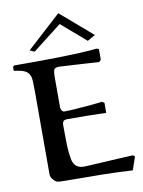

<svg xmlns="http://www.w3.org/2000/svg" viewBox="-101 -1014 814 1091"><g transform="rotate(-10 305.5 -468.5)"><path d="M306 -61Q310 -61 338.5 -62.5Q367 -64 409.5 -66.5Q452 -69 500 -71.5Q548 -74 591 -76L601 -68L575 8Q490 3 404.5 1.5Q319 0 233 0Q209 0 179 -0.5Q149 -1 138 -4Q127 -10 116 -23.5Q105 -37 105 -51V-480Q105 -502 105 -529.5Q105 -557 104 -580Q103 -603 101 -612Q95 -635 79.5 -645.5Q64 -656 44.5 -660Q25 -664 7 -666V-689L14 -696Q74 -696 140 -696Q206 -696 271 -697.5Q336 -699 393 -701.5Q450 -704 492 -709L505 -704V-642L493 -631Q464 -633 425.5 -635.5Q387 -638 350.5 -640Q314 -642 289.5 -643.5Q265 -645 265 -645Q238 -645 234 -630Q230 -615 230 -595V-415Q230 -408 235.5 -398.5Q241 -389 250 -389Q273 -389 309.5 -391.5Q346 -394 382.5 -397Q419 -400 444 -403Q469 -406 470 -406Q471 -406 475.5 -403Q480 -400 483 -398V-340Q431 -342 373 -342.5Q315 -343 258 -343Q241 -343 235.5 -335Q230 -327 230 -316Q230 -267 231 -214Q232 -161 239 -123Q247 -61 306 -61ZM116 -765 313 -945 496 -787 451 -761 310 -883 143 -753Z"/></g></svg>

Font: Aref Ruqaa Ink
Style: Bold
Weight: 700
Designer: Abdullah Aref
Version: Version 1.005